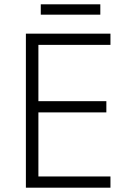

<svg xmlns="http://www.w3.org/2000/svg" viewBox="-20 -870 593 890"><path d="M492 0H100V-714H492V-662H158V-401H473V-349H158V-52H492ZM445 -850V-802H169V-850Z"/></svg>

Font: Noto Sans Georgian Light
Style: Regular
Weight: 300
Version: Version 2.002